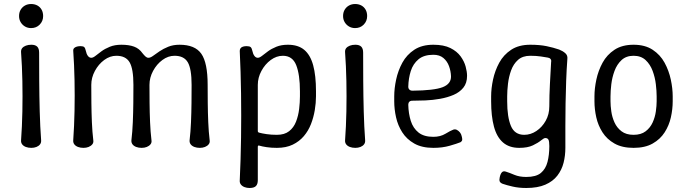

<svg xmlns="http://www.w3.org/2000/svg" viewBox="-20 -730 3433 957"><path d="M136 7Q121 7 109 2.5Q97 -2 90.5 -10.5Q84 -19 85 -31Q90 -99 91.5 -174.5Q93 -250 91.5 -326Q90 -402 85 -469Q84 -482 90.5 -490Q97 -498 109 -502.5Q121 -507 136 -507Q156 -507 165.5 -497.5Q175 -488 175 -468Q175 -401 175.5 -325.5Q176 -250 178 -174.5Q180 -99 185 -31Q186 -19 179.5 -10.5Q173 -2 161.5 2.5Q150 7 136 7ZM135 -590Q118 -590 104.5 -598Q91 -606 83 -619.5Q75 -633 75 -650Q75 -668 83 -681.5Q91 -695 104.5 -702.5Q118 -710 135 -710Q153 -710 166.5 -702.5Q180 -695 187.5 -681.5Q195 -668 195 -650Q195 -625 178 -607.5Q161 -590 135 -590Z M396 7Q381 7 369 2.5Q357 -2 350.5 -10.5Q344 -19 345 -31Q350 -101 351.5 -177.5Q353 -254 351.5 -330.5Q350 -407 345 -477Q344 -488 354.5 -494Q365 -500 382 -500Q395 -500 400 -495Q405 -490 408 -476Q411 -461 418 -451.5Q425 -442 435 -442Q444 -442 456.5 -452Q469 -462 486 -474.5Q503 -487 527.5 -497Q552 -507 585 -507Q623 -507 648.5 -497.5Q674 -488 690 -465Q698 -455 705 -448.5Q712 -442 720 -442Q730 -442 743.5 -452Q757 -462 775.5 -474.5Q794 -487 818.5 -497Q843 -507 875 -507Q952 -507 983.5 -462Q1015 -417 1015 -307Q1015 -265 1015.5 -217Q1016 -169 1018 -121Q1020 -73 1025 -31Q1027 -19 1020 -10.5Q1013 -2 1001.5 2.5Q990 7 976 7Q961 7 949 2.5Q937 -2 930.5 -10.5Q924 -19 925 -31Q930 -73 932 -121Q934 -169 934.5 -217Q935 -265 935 -307Q935 -387 916 -419.5Q897 -452 850 -452Q818 -452 789.5 -431Q761 -410 743 -376.5Q725 -343 725 -307Q725 -265 725.5 -217Q726 -169 728 -121Q730 -73 735 -31Q737 -19 730 -10.5Q723 -2 711.5 2.5Q700 7 686 7Q671 7 659 2.5Q647 -2 640.5 -10.5Q634 -19 635 -31Q640 -73 642 -121Q644 -169 644.5 -217Q645 -265 645 -307Q645 -387 626 -419.5Q607 -452 560 -452Q528 -452 499.5 -431Q471 -410 453 -376.5Q435 -343 435 -307Q435 -265 435.5 -217Q436 -169 438 -121Q440 -73 445 -31Q447 -19 440 -10.5Q433 -2 421.5 2.5Q410 7 396 7Z M1415 -507Q1466 -507 1496.5 -481.5Q1527 -456 1541 -404.5Q1555 -353 1555 -275V-250Q1555 -217 1549 -181Q1543 -145 1530 -111.5Q1517 -78 1494.5 -51.5Q1472 -25 1439 -9Q1406 7 1360 7Q1332 7 1309 3.5Q1286 0 1273 -4Q1265 -7 1265 2V168Q1265 188 1255.5 197.5Q1246 207 1224 207Q1210 207 1198.5 202.5Q1187 198 1180.5 189.5Q1174 181 1175 169Q1180 65 1181.5 -44.5Q1183 -154 1181.5 -263.5Q1180 -373 1175 -476Q1175 -484 1179 -489.5Q1183 -495 1191 -497.5Q1199 -500 1209 -500Q1224 -500 1229.5 -495Q1235 -490 1238 -476Q1241 -461 1248 -451.5Q1255 -442 1265 -442Q1274 -442 1286.5 -452Q1299 -462 1316 -474.5Q1333 -487 1357.5 -497Q1382 -507 1415 -507ZM1390 -452Q1358 -452 1329.5 -431Q1301 -410 1283 -376.5Q1265 -343 1265 -307V-77Q1265 -71 1271 -69Q1285 -65 1308.5 -61.5Q1332 -58 1360 -58Q1398 -58 1421 -76Q1444 -94 1455.5 -123.5Q1467 -153 1471 -186.5Q1475 -220 1475 -250V-275Q1475 -358 1456.5 -405Q1438 -452 1390 -452Z M1751 7Q1736 7 1724 2.5Q1712 -2 1705.5 -10.5Q1699 -19 1700 -31Q1705 -99 1706.5 -174.5Q1708 -250 1706.5 -326Q1705 -402 1700 -469Q1699 -482 1705.5 -490Q1712 -498 1724 -502.5Q1736 -507 1751 -507Q1771 -507 1780.5 -497.5Q1790 -488 1790 -468Q1790 -401 1790.5 -325.5Q1791 -250 1793 -174.5Q1795 -99 1800 -31Q1801 -19 1794.5 -10.5Q1788 -2 1776.5 2.5Q1765 7 1751 7ZM1750 -590Q1733 -590 1719.5 -598Q1706 -606 1698 -619.5Q1690 -633 1690 -650Q1690 -668 1698 -681.5Q1706 -695 1719.5 -702.5Q1733 -710 1750 -710Q1768 -710 1781.5 -702.5Q1795 -695 1802.5 -681.5Q1810 -668 1810 -650Q1810 -625 1793 -607.5Q1776 -590 1750 -590Z M2140 7Q2083 7 2045 -14.5Q2007 -36 1985 -70.5Q1963 -105 1954 -145.5Q1945 -186 1945 -225V-250Q1945 -289 1954.5 -333.5Q1964 -378 1985.5 -417.5Q2007 -457 2045 -482Q2083 -507 2140 -507Q2192 -507 2225 -490.5Q2258 -474 2276 -449Q2294 -424 2301 -398Q2308 -372 2308 -352Q2308 -316 2289.5 -293Q2271 -270 2240.5 -257Q2210 -244 2173.5 -237.5Q2137 -231 2100.5 -229.5Q2064 -228 2035 -228Q2025 -228 2020 -222.5Q2015 -217 2015 -208Q2016 -164 2027.5 -127.5Q2039 -91 2066 -69.5Q2093 -48 2140 -48Q2175 -48 2200.5 -63.5Q2226 -79 2240 -84Q2249 -87 2257.5 -82.5Q2266 -78 2272.5 -70Q2279 -62 2281 -52Q2286 -34 2282.5 -28.5Q2279 -23 2275 -21Q2258 -14 2221.5 -3.5Q2185 7 2140 7ZM2036 -278Q2144 -279 2186.5 -295.5Q2229 -312 2228 -350Q2227 -376 2218 -400.5Q2209 -425 2190 -441Q2171 -457 2140 -457Q2093 -457 2066 -434.5Q2039 -412 2027.5 -376Q2016 -340 2015 -298Q2015 -289 2020.5 -283.5Q2026 -278 2036 -278Z M2603 207Q2566 207 2535.5 200Q2505 193 2485 186Q2473 181 2470.5 173.5Q2468 166 2471 153Q2475 135 2482.5 128Q2490 121 2503 126Q2519 131 2544 141.5Q2569 152 2603 152Q2652 152 2676 132Q2700 112 2709 77Q2718 42 2718 -2Q2718 -26 2713.5 -34Q2709 -42 2698 -42Q2691 -42 2676.5 -30Q2662 -18 2636 -5.5Q2610 7 2568 7Q2518 7 2487 -20Q2456 -47 2442 -99Q2428 -151 2428 -225V-250Q2428 -289 2437.5 -333.5Q2447 -378 2468.5 -417.5Q2490 -457 2528 -482Q2566 -507 2623 -507Q2670 -507 2704 -500Q2738 -493 2767 -483Q2785 -476 2797.5 -465Q2810 -454 2808 -437Q2804 -383 2802 -327Q2800 -271 2799 -214.5Q2798 -158 2798 -102.5Q2798 -47 2798 7Q2798 46 2789 81.5Q2780 117 2758 145.5Q2736 174 2698 190.5Q2660 207 2603 207ZM2593 -58Q2625 -58 2653.5 -77Q2682 -96 2700 -128Q2718 -160 2718 -200Q2718 -254 2721 -311Q2724 -368 2727 -421Q2729 -430 2724 -436Q2719 -442 2710 -443Q2699 -445 2676 -448.5Q2653 -452 2623 -452Q2585 -452 2562 -431.5Q2539 -411 2527.5 -379Q2516 -347 2512 -312.5Q2508 -278 2508 -250V-225Q2508 -147 2526.5 -102.5Q2545 -58 2593 -58Z M3333 -225Q3333 -186 3324 -145.5Q3315 -105 3293 -70.5Q3271 -36 3233 -14.5Q3195 7 3138 7Q3081 7 3043 -14.5Q3005 -36 2983 -70.5Q2961 -105 2952 -145.5Q2943 -186 2943 -225V-250Q2943 -289 2952.5 -333.5Q2962 -378 2983.5 -417.5Q3005 -457 3043 -482Q3081 -507 3138 -507Q3195 -507 3233 -482Q3271 -457 3292.5 -417.5Q3314 -378 3323.5 -333.5Q3333 -289 3333 -250ZM3253 -250Q3253 -276 3249 -310Q3245 -344 3233 -376.5Q3221 -409 3198 -430.5Q3175 -452 3138 -452Q3101 -452 3078 -430.5Q3055 -409 3043 -376.5Q3031 -344 3027 -310Q3023 -276 3023 -250V-225Q3023 -203 3027 -174.5Q3031 -146 3043 -119.5Q3055 -93 3078 -75.5Q3101 -58 3138 -58Q3175 -58 3198 -75.5Q3221 -93 3233 -119.5Q3245 -146 3249 -174.5Q3253 -203 3253 -225Z"/></svg>

Font: Winky Sans Light
Style: Regular
Weight: 300
Designer: Simon Atzbach
Foundry: typofactur
Version: Version 1.205